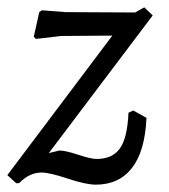

<svg xmlns="http://www.w3.org/2000/svg" viewBox="-33 -493 460 523"><path d="M360 -473 383 -451 100 -76 129 -83Q145 -83 180 -71.5Q215 -60 230 -60Q273 -60 293.5 -88.5Q314 -117 317 -186L330 -192L366 -172Q362 -81 326.5 -35.5Q291 10 228 10Q201 10 151.5 -6.5Q102 -23 80 -23Q47 -23 19 6H11L-13 -16L273 -396L134 -395L65 -387L59 -393L74 -460L81 -465L145 -460L335 -459Z"/></svg>

Font: Alegreya Sans
Style: Italic
Weight: 400
Italic angle: -7°
Designer: Juan Pablo del Peral
Foundry: Huerta Tipografica
Version: Version 2.007